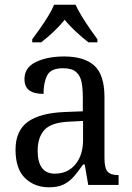

<svg xmlns="http://www.w3.org/2000/svg" viewBox="-20 -786 563 816"><path d="M188 10Q127 10 86.5 -29Q46 -68 46 -150Q46 -230 98 -268Q150 -306 256 -310L332 -313V-373Q332 -410 326.5 -437.5Q321 -465 303 -480.5Q285 -496 248 -496Q196 -496 180.5 -465.5Q165 -435 165 -387Q125 -387 104.5 -402Q84 -417 84 -450Q84 -499 132.5 -522.5Q181 -546 253 -546Q338 -546 381 -507Q424 -468 424 -373V-114Q424 -72 437 -57Q450 -42 481 -42H484V0H355L340 -87H333Q314 -59 295 -37Q276 -15 251.5 -2.5Q227 10 188 10ZM213 -48Q268 -48 300.5 -87.5Q333 -127 333 -191V-272L275 -269Q199 -266 169.5 -234.5Q140 -203 140 -145Q140 -98 158 -73Q176 -48 213 -48ZM117 -619Q131 -638 149.5 -664Q168 -690 184.5 -717Q201 -744 210 -766H301Q311 -744 327.5 -717Q344 -690 362 -664Q380 -638 394 -619V-606H356Q330 -626 303 -651Q276 -676 255 -702Q234 -676 207.5 -651Q181 -626 155 -606H117Z"/></svg>

Font: Noto Serif Hebrew SemiCondensed
Style: Regular
Weight: 400
Width: 4
Designer: Monotype Design Team
Foundry: Monotype Imaging Inc.
Version: Version 2.004; ttfautohint (v1.8.4.7-5d5b)